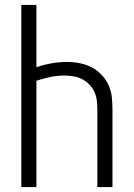

<svg xmlns="http://www.w3.org/2000/svg" viewBox="-20 -755 540 775"><path d="M66 0V-735H127V-484Q157 -494 188 -499.5Q219 -505 251 -505Q276 -505 301.5 -500Q327 -495 349.5 -483.5Q372 -472 390 -453Q408 -434 418.5 -410.5Q429 -387 431.5 -361.5Q434 -336 434 -310V0H373V-310Q373 -329 371 -347.5Q369 -366 361.5 -383Q354 -400 341 -413.5Q328 -427 311.5 -435.5Q295 -444 276.5 -447Q258 -450 239 -450Q211 -450 182.5 -444Q154 -438 127 -429V0Z"/></svg>

Font: Iosevka Custom Light
Style: Regular
Weight: 300
Monospace: yes
Designer: Belleve Invis
Foundry: Belleve Invis
Version: Version 27.3.5